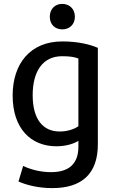

<svg xmlns="http://www.w3.org/2000/svg" viewBox="-20 -756 594 987"><path d="M300 -605C264 -605 236 -629 236 -670C236 -711 264 -736 300 -736C336 -736 365 -711 365 -670C365 -629 336 -605 300 -605ZM483 -14C483 138 400 211 249 211C178 211 118 196 75 177L99 97C134 114 186 129 242 129C337 129 383 84 383 -2V-32C366 -21 326 -4 270 -4C139 -4 45 -95 45 -265C45 -429 136 -543 300 -543C383 -543 444 -527 483 -510ZM383 -107V-455C364 -463 339 -467 299 -467C199 -467 148 -388 148 -267C148 -141 202 -80 287 -80C327 -80 361 -92 383 -107Z"/></svg>

Font: Repo Medium
Style: Regular
Weight: 500
Designer: Stefan Peev
Foundry: Context Ltd
Version: Version 1.502